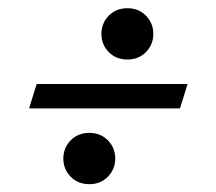

<svg xmlns="http://www.w3.org/2000/svg" viewBox="-20 -458 540 479"><path d="M298 -437.5Q326 -437.5 344.2 -418.8Q362.5 -400 362.5 -373.5Q362.5 -347 344.2 -328.2Q326 -309.5 298 -309.5Q269.5 -309.5 251.2 -328.2Q233 -347 233 -373.5Q233 -400 251.2 -418.8Q269.5 -437.5 298 -437.5ZM71.5 -248.5H448L429 -187.5H52.5ZM203 -126.5Q231 -126.5 249.2 -107.8Q267.5 -89 267.5 -62.5Q267.5 -36 249.2 -17.2Q231 1.5 203 1.5Q174.5 1.5 156.2 -17.2Q138 -36 138 -62.5Q138 -89 156.2 -107.8Q174.5 -126.5 203 -126.5Z"/></svg>

Font: Newsreader 16pt
Style: Bold Italic
Weight: 700
Italic angle: -17°
Designer: Hugues Gentile
Foundry: Production Type
Version: Version 1.003; ttfautohint (v1.8.3)